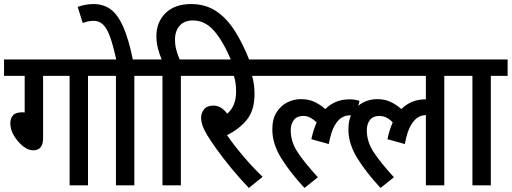

<svg xmlns="http://www.w3.org/2000/svg" viewBox="-20 -916 2529 949"><path d="M193 -541V-233Q193 -173 144 -173Q119 -173 93 -194Q67 -215 49 -245.5Q31 -276 31 -306Q31 -330 44 -345.5Q57 -361 91 -361L102 -360V-541H0V-622H497V-541H415V0H324V-541Z M644 -541V0H553V-541H484V-622H727V-541ZM556 -615Q540 -689 524.5 -732.5Q509 -776 489.5 -794.5Q470 -813 443 -813Q427 -813 414 -810Q401 -807 389 -802L364 -882Q403 -896 442 -896Q490 -896 525.5 -871Q561 -846 588.5 -785Q616 -724 638 -615Z M783 -541H714V-622H779Q768 -648 760.5 -677Q753 -706 753 -737Q753 -807 798.5 -851.5Q844 -896 924 -896Q995 -896 1047.5 -861.5Q1100 -827 1140.5 -763.5Q1181 -700 1214 -615H1124Q1081 -716 1036.5 -765.5Q992 -815 934 -815Q891 -815 868 -789Q845 -763 845 -720Q845 -692 852 -667.5Q859 -643 868 -622H957V-541H874V0H783Z M1278 -42 1210 13Q1163 -36 1122.5 -85.5Q1082 -135 1051.5 -177.5Q1021 -220 1004 -248Q987 -277 980.5 -297Q974 -317 974 -335Q974 -357 988.5 -375.5Q1003 -394 1035 -394Q1074 -394 1103 -354Q1147 -391 1147 -464Q1147 -508 1136 -541H944V-622H1305V-541H1226Q1231 -525 1234.5 -502.5Q1238 -480 1238 -452Q1238 -371 1200.5 -324.5Q1163 -278 1102 -248Q1135 -200 1182 -144.5Q1229 -89 1278 -42Z M1292 -622H1727V-541H1292ZM1737 -341Q1724 -346 1708 -346Q1690 -346 1670.5 -335.5Q1651 -325 1633.5 -294.5Q1616 -264 1605 -204L1519 -228Q1529 -275 1545 -311Q1531 -325 1514.5 -334Q1498 -343 1479 -343Q1448 -343 1432.5 -323Q1417 -303 1417 -272Q1417 -215 1451.5 -163Q1486 -111 1551 -40L1485 13Q1415 -62 1370.5 -133.5Q1326 -205 1326 -276Q1326 -328 1347 -361Q1368 -394 1400 -410Q1432 -426 1467 -426Q1504 -426 1532 -413.5Q1560 -401 1588 -377Q1636 -425 1707 -425Q1721 -425 1734 -423Q1747 -421 1757 -417Z M1668 -541V-622H2259V-541H2176V0H2085V-347H2084Q2065 -347 2046 -336Q2027 -325 2009.5 -294.5Q1992 -264 1981 -204L1895 -228Q1905 -275 1921 -311Q1907 -326 1890.5 -334.5Q1874 -343 1855 -343Q1824 -343 1808.5 -323Q1793 -303 1793 -272Q1793 -215 1827.5 -163Q1862 -111 1927 -40L1861 13Q1791 -62 1746.5 -133.5Q1702 -205 1702 -276Q1702 -328 1723 -361Q1744 -394 1776 -410Q1808 -426 1843 -426Q1880 -426 1908 -413.5Q1936 -401 1964 -377Q2012 -425 2083 -425Q2084 -425 2085 -425V-541Z M2406 -541V0H2315V-541H2246V-622H2489V-541Z"/></svg>

Font: Noto Sans Condensed Medium
Style: Italic
Weight: 500
Width: 3
Italic angle: -12°
Designer: Monotype Design Team
Foundry: Monotype Imaging Inc.
Version: Version 2.013; ttfautohint (v1.8.4.7-5d5b)